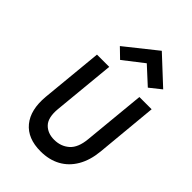

<svg xmlns="http://www.w3.org/2000/svg" viewBox="-277 -1053 1175 1175"><g transform="rotate(45 310.5 -466.0)"><path d="M310 14Q198 14 142 -54Q86 -122 97 -245L136 -649H242L203 -245Q195.5 -165 228.8 -130Q262 -95 319 -95Q376.5 -95 416.5 -130Q456.5 -165 464 -245L503 -649H609L571 -245Q563 -163 529.2 -105Q495.5 -47 439.8 -16.5Q384 14 310 14ZM259 -726 198 -785 400 -946 573 -785 499 -726 389 -827Z"/></g></svg>

Font: Karla
Style: Bold Italic
Weight: 700
Italic angle: -8°
Designer: Jonathan Pinhorn
Version: Version 2.004;gftools[0.9.33]